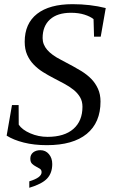

<svg xmlns="http://www.w3.org/2000/svg" viewBox="-20 -682 540 915"><path d="M37.1 -181.2H68.8L69.3 -87.9Q85.4 -63.5 124.3 -46.6Q163.1 -29.8 206.5 -29.8Q286.6 -29.8 329.8 -67.6Q373 -105.5 373 -173.3Q373 -199.7 361.3 -219.2Q349.6 -238.8 330.1 -254.4Q310.5 -270 285.9 -283.2Q261.2 -296.4 235.4 -309.8Q209.5 -323.2 184.8 -338.6Q160.2 -354 140.6 -374.3Q121.1 -394.5 109.4 -420.9Q97.7 -447.3 97.7 -482.9Q97.7 -569.8 156.7 -616Q215.8 -662.1 325.7 -662.1Q409.7 -662.1 483.9 -643.6L460 -507.3H428.2L425.8 -590.8Q410.2 -603.5 382.3 -612.3Q354.5 -621.1 318.4 -621.1Q253.4 -621.1 218.3 -589.4Q183.1 -557.6 183.1 -500.5Q183.1 -469.7 205.1 -444.3Q227.1 -418.9 270.5 -397Q336.9 -362.3 366.2 -344.2Q395.5 -326.2 415.3 -305.7Q435.1 -285.2 447 -258.8Q459 -232.4 459 -198.2Q459 -97.7 393.3 -43.9Q327.6 9.8 203.6 9.8Q142.1 9.8 93 -2.7Q43.9 -15.1 11.7 -35.6ZM229 99.6Q229 142.6 204.6 168.7Q180.2 194.8 119.6 212.9V182.1Q178.2 164.6 178.2 138.7Q178.2 127.4 169.9 122.1Q161.6 116.7 151.4 111.6Q141.1 106.4 132.8 98.4Q124.5 90.3 124.5 73.7Q124.5 55.2 137.9 44.4Q151.4 33.7 172.4 33.7Q197.3 33.7 213.1 52.5Q229 71.3 229 99.6Z"/></svg>

Font: Tinos
Style: Italic
Weight: 400
Italic angle: -16.333°
Designer: Steve Matteson
Foundry: Monotype Imaging Inc.
Version: Version 1.32